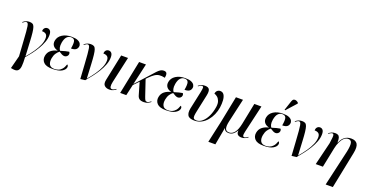

<svg xmlns="http://www.w3.org/2000/svg" viewBox="-39 -1731 5536 2897"><g transform="rotate(20 2728.5 -283.0)"><path d="M162 215 139 211 193 3Q184 -136 178 -230Q172 -324 167.5 -382Q163 -440 157.5 -470Q152 -500 143.5 -510.5Q135 -521 122 -521Q103 -521 66 -491L61 -499Q86 -521 112 -530.5Q138 -540 165 -540Q196 -540 215 -529.5Q234 -519 244.5 -489Q255 -459 261.5 -403Q268 -347 272.5 -256Q277 -165 284 -32H286Q341 -96 384 -158.5Q427 -221 452 -280Q477 -339 477 -391Q477 -435 454.5 -453.5Q432 -472 390 -472Q390 -506 408 -524.5Q426 -543 452 -543Q480 -543 497.5 -522Q515 -501 515 -455Q515 -399 493.5 -340.5Q472 -282 437.5 -224Q403 -166 362.5 -113Q322 -60 283 -15Q289 72 283.5 127.5Q278 183 250.5 205Q223 227 162 215Z M729 10Q627 10 586.5 -33Q546 -76 557 -138Q568 -197 609 -229.5Q650 -262 710 -276V-278Q660 -290 635.5 -322.5Q611 -355 619 -403Q630 -468 690 -507Q750 -546 841 -546Q903 -546 938 -531Q973 -516 986.5 -492Q1000 -468 995 -444Q990 -412 965.5 -394Q941 -376 889 -376Q905 -464 893.5 -500Q882 -536 833 -536Q795 -536 767 -506.5Q739 -477 727 -411Q719 -362 726.5 -330.5Q734 -299 748 -287Q832 -314 881 -321Q896 -306 892 -280Q888 -259 870.5 -246Q853 -233 833 -233Q814 -233 791 -244.5Q768 -256 745 -272Q718 -253 696 -220Q674 -187 665 -138Q654 -76 675.5 -38Q697 0 757 0Q790 0 820.5 -11Q851 -22 876 -50.5Q901 -79 918 -131Q929 -126 933.5 -113.5Q938 -101 935 -88Q929 -50 879 -20Q829 10 729 10Z M1179 9Q1170 -132 1164 -227Q1158 -322 1153 -380.5Q1148 -439 1142.5 -469.5Q1137 -500 1128.5 -510.5Q1120 -521 1107 -521Q1088 -521 1051 -491L1046 -499Q1071 -521 1097 -530.5Q1123 -540 1150 -540Q1181 -540 1200 -529.5Q1219 -519 1229.5 -489Q1240 -459 1246.5 -403Q1253 -347 1257.5 -256Q1262 -165 1269 -32H1271Q1326 -96 1369 -158.5Q1412 -221 1437 -280Q1462 -339 1462 -391Q1462 -435 1439.5 -453.5Q1417 -472 1375 -472Q1375 -506 1393 -524.5Q1411 -543 1437 -543Q1465 -543 1482.5 -522Q1500 -501 1500 -455Q1500 -397 1477 -336Q1454 -275 1417 -215Q1380 -155 1337 -100Q1294 -45 1255 0Z M1644 9Q1593 9 1564 -19Q1535 -47 1549 -113L1637 -536H1747L1654 -118Q1643 -67 1648 -38.5Q1653 -10 1680 -10Q1697 -10 1712.5 -19Q1728 -28 1743 -38L1747 -29Q1730 -16 1704 -3.5Q1678 9 1644 9Z M1816 0 1925 -536H2035L1957 -194L2157 -414Q2192 -454 2218 -482Q2244 -510 2268 -525.5Q2292 -541 2321 -541Q2361 -541 2370.5 -515Q2380 -489 2371 -445Q2319 -457 2280.5 -452.5Q2242 -448 2207.5 -424.5Q2173 -401 2132 -360L2104 -331L2189 -79Q2202 -41 2211.5 -26Q2221 -11 2243 -11Q2257 -11 2272.5 -21Q2288 -31 2302 -41L2307 -33Q2292 -20 2264 -5.5Q2236 9 2197 9Q2150 9 2126 -8Q2102 -25 2092 -61L2034 -259L1954 -176L1914 0Z M2552 10Q2450 10 2409.5 -33Q2369 -76 2380 -138Q2391 -197 2432 -229.5Q2473 -262 2533 -276V-278Q2483 -290 2458.5 -322.5Q2434 -355 2442 -403Q2453 -468 2513 -507Q2573 -546 2664 -546Q2726 -546 2761 -531Q2796 -516 2809.5 -492Q2823 -468 2818 -444Q2813 -412 2788.5 -394Q2764 -376 2712 -376Q2728 -464 2716.5 -500Q2705 -536 2656 -536Q2618 -536 2590 -506.5Q2562 -477 2550 -411Q2542 -362 2549.5 -330.5Q2557 -299 2571 -287Q2655 -314 2704 -321Q2719 -306 2715 -280Q2711 -259 2693.5 -246Q2676 -233 2656 -233Q2637 -233 2614 -244.5Q2591 -256 2568 -272Q2541 -253 2519 -220Q2497 -187 2488 -138Q2477 -76 2498.5 -38Q2520 0 2580 0Q2613 0 2643.5 -11Q2674 -22 2699 -50.5Q2724 -79 2741 -131Q2752 -126 2756.5 -113.5Q2761 -101 2758 -88Q2752 -50 2702 -20Q2652 10 2552 10Z M3010 10Q2925 10 2901.5 -30.5Q2878 -71 2892 -141L2953 -425Q2964 -479 2963.5 -500Q2963 -521 2943 -522Q2934 -522 2919 -515.5Q2904 -509 2884 -494L2880 -503Q2901 -518 2926 -529Q2951 -540 2981 -540Q3038 -540 3054 -509Q3070 -478 3056 -412L2999 -145Q2988 -95 2985 -64Q2982 -33 2993.5 -18Q3005 -3 3038 -3Q3087 -3 3131 -41Q3175 -79 3206.5 -145.5Q3238 -212 3251 -297Q3259 -355 3244.5 -392.5Q3230 -430 3205 -450Q3180 -470 3156 -476Q3160 -509 3180 -526.5Q3200 -544 3227 -544Q3267 -544 3287.5 -512Q3308 -480 3312 -426.5Q3316 -373 3307 -309Q3298 -248 3273 -191Q3248 -134 3209.5 -88.5Q3171 -43 3120.5 -16.5Q3070 10 3010 10Z M3318 238 3395 -112 3480 -536H3593L3509 -166Q3489 -80 3501.5 -40.5Q3514 -1 3564 -1Q3613 -1 3649.5 -47.5Q3686 -94 3706 -191L3775 -536H3889L3787 -95Q3776 -45 3781.5 -28Q3787 -11 3803 -11Q3814 -11 3830 -19Q3846 -27 3862 -39L3866 -30Q3845 -15 3820.5 -4Q3796 7 3766 7Q3725 7 3703.5 -12.5Q3682 -32 3687 -76H3684Q3662 -37 3631.5 -13.5Q3601 10 3559 10Q3496 10 3484 -41H3482L3431 238Z M4121 10Q4019 10 3978.5 -33Q3938 -76 3949 -138Q3960 -197 4001 -229.5Q4042 -262 4102 -276V-278Q4052 -290 4027.5 -322.5Q4003 -355 4011 -403Q4022 -468 4082 -507Q4142 -546 4233 -546Q4295 -546 4330 -531Q4365 -516 4378.5 -492Q4392 -468 4387 -444Q4382 -412 4357.5 -394Q4333 -376 4281 -376Q4297 -464 4285.5 -500Q4274 -536 4225 -536Q4187 -536 4159 -506.5Q4131 -477 4119 -411Q4111 -362 4118.5 -330.5Q4126 -299 4140 -287Q4224 -314 4273 -321Q4288 -306 4284 -280Q4280 -259 4262.5 -246Q4245 -233 4225 -233Q4206 -233 4183 -244.5Q4160 -256 4137 -272Q4110 -253 4088 -220Q4066 -187 4057 -138Q4046 -76 4067.5 -38Q4089 0 4149 0Q4182 0 4212.5 -11Q4243 -22 4268 -50.5Q4293 -79 4310 -131Q4321 -126 4325.5 -113.5Q4330 -101 4327 -88Q4321 -50 4271 -20Q4221 10 4121 10ZM4245 -605 4234 -610 4286 -766Q4295 -793 4312.5 -800.5Q4330 -808 4350.5 -801Q4371 -794 4389 -775L4387 -763Z M4571 9Q4562 -132 4556 -227Q4550 -322 4545 -380.5Q4540 -439 4534.5 -469.5Q4529 -500 4520.5 -510.5Q4512 -521 4499 -521Q4480 -521 4443 -491L4438 -499Q4463 -521 4489 -530.5Q4515 -540 4542 -540Q4573 -540 4592 -529.5Q4611 -519 4621.5 -489Q4632 -459 4638.5 -403Q4645 -347 4649.5 -256Q4654 -165 4661 -32H4663Q4718 -96 4761 -158.5Q4804 -221 4829 -280Q4854 -339 4854 -391Q4854 -435 4831.5 -453.5Q4809 -472 4767 -472Q4767 -506 4785 -524.5Q4803 -543 4829 -543Q4857 -543 4874.5 -522Q4892 -501 4892 -455Q4892 -397 4869 -336Q4846 -275 4809 -215Q4772 -155 4729 -100Q4686 -45 4647 0Z M5202 238 5335 -342Q5355 -440 5345 -482.5Q5335 -525 5288 -525Q5252 -525 5222 -498Q5192 -471 5170 -424Q5148 -377 5136 -318L5071 0H4956L5045 -366Q5054 -429 5057 -462.5Q5060 -496 5054.5 -509Q5049 -522 5035 -522Q5024 -522 5008 -514Q4992 -506 4976 -494L4972 -503Q4992 -517 5016.5 -528.5Q5041 -540 5074 -540Q5101 -540 5119.5 -530.5Q5138 -521 5146.5 -495Q5155 -469 5153 -419H5157Q5182 -473 5210 -500Q5238 -527 5268.5 -536.5Q5299 -546 5329 -546Q5403 -546 5430 -500Q5457 -454 5436 -351L5317 238Z"/></g></svg>

Font: Noto Serif Display SemiCondensed Medium
Style: Italic
Weight: 500
Width: 4
Italic angle: -12°
Designer: Monotype Design Team
Foundry: Monotype Imaging Inc.
Version: Version 2.009